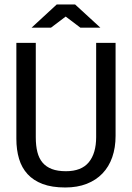

<svg xmlns="http://www.w3.org/2000/svg" viewBox="-20 -830 590 859"><path d="M497.1 -222.2Q497.1 -169.4 482.2 -126.7Q467.3 -84 438.5 -54Q409.7 -23.9 367.9 -7.6Q326.2 8.8 272 8.8Q212.4 8.8 170.9 -6.8Q129.4 -22.5 103.3 -51Q77.1 -79.6 65.2 -119.6Q53.2 -159.7 53.2 -209V-638.2H140.1V-215.8Q140.1 -178.2 147.2 -149.9Q154.3 -121.6 170.4 -102.5Q186.5 -83.5 212.2 -73.7Q237.8 -64 274.9 -64Q344.2 -64 377.2 -104Q410.2 -144 410.2 -216.8V-638.2H497.1ZM429.2 -706.1H339.8L273.9 -755.9L208 -706.1H121.1L233.9 -810.1H315.9ZM0 -638.2Z"/></svg>

Font: Code New Roman
Style: Regular
Weight: 400
Monospace: yes
Designer: Sam Radian
Foundry: Code New Roman
Version: Version 2.00 November 29, 2014